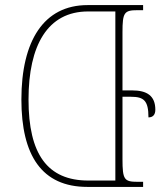

<svg xmlns="http://www.w3.org/2000/svg" viewBox="-20 -734 645 754"><path d="M499 -379H461V-608C461 -685 468 -694 520 -694H542V-714H324C152 -714 64 -574 64 -343C64 -124 144 0 323 0H542V-20H521C468 -20 461 -28 461 -109V-354H494C545 -354 563 -339 563 -273C581 -273 590 -284 590 -303C590 -358 557 -379 499 -379ZM433 -25H327C166 -25 92 -129 92 -343C92 -556 167 -689 326 -689H433Z"/></svg>

Font: Noto Serif Georgian Condensed Thin
Style: Regular
Weight: 100
Width: 3
Designer: Monotype Design Team, Akaki Razmadze
Foundry: Google LLC
Version: Version 2.003